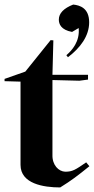

<svg xmlns="http://www.w3.org/2000/svg" viewBox="-25 -808 412 842"><path d="M-5 -452 65 -450V-85C65 -2 166 14 239 14C289 -17 315 -37 367 -79L353 -96C305 -63 293 -55 261 -55C232 -56 204 -84 205 -128V-457L323 -454L361 -459V-480H205L209 -631L197 -632L86 -494L-5 -462ZM291 -668 320 -685C326 -626 290 -586 266 -566L273 -557C327 -598 366 -650 366 -710C366 -773 325 -785 296 -788C255 -772 233 -750 233 -722C233 -703 242 -677 291 -668Z"/></svg>

Font: Mazius Display
Style: Bold
Weight: 700
Designer: Alberto Casagrande & Collletttivo
Foundry: Collletttivo
Version: Version 2.000;Glyphs 3.2 (3221)